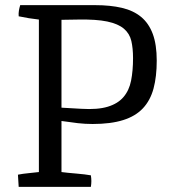

<svg xmlns="http://www.w3.org/2000/svg" viewBox="-20 -727 670 747"><path d="M49.8 -47.4Q69.8 -51.3 90.6 -53.2Q111.3 -55.2 131.3 -57.6V-650.9Q111.3 -653.3 92.3 -656.2Q73.2 -659.2 52.7 -663.6Q51.8 -674.8 53.5 -685.3Q55.2 -695.8 58.6 -707H350.1Q409.2 -707 454.1 -696.5Q499 -686 529.1 -661.1Q559.1 -636.2 574.5 -594.7Q589.8 -553.2 589.8 -491.2Q589.8 -429.2 577.4 -382.8Q564.9 -336.4 536.1 -305.7Q507.3 -274.9 459.2 -259.8Q411.1 -244.6 340.3 -244.6Q311 -244.6 283 -247.8Q254.9 -251 219.2 -256.3V-57.6Q229 -56.2 244.4 -54.7Q259.8 -53.2 276.4 -51.8Q293 -50.3 308.3 -48.6Q323.7 -46.9 333.5 -44.9Q337.4 -22.5 333.5 0H52.7ZM296.4 -303.7Q359.9 -299.8 399.2 -311.8Q438.5 -323.7 460.4 -349.4Q482.4 -375 490 -413.3Q497.6 -451.7 497.6 -501Q497.6 -539.1 491 -567.6Q484.4 -596.2 462.2 -615.2Q439.9 -634.3 397.2 -643.3Q354.5 -652.3 282.7 -650.9L219.2 -649.9V-308.1Z"/></svg>

Font: Fjord
Style: One
Weight: 400
Designer: Viktoriya Grabowska
Foundry: Viktoriya Grabowska
Version: Version 1.002